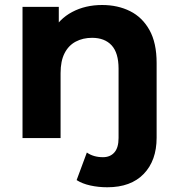

<svg xmlns="http://www.w3.org/2000/svg" viewBox="-20 -566 731 787"><path d="M419.8 201.6Q383.4 201.6 350.3 194.3Q317.1 187 294.1 172.2L336 59.2Q363.1 78.3 402.1 78.3Q431.8 78.3 448.9 58.7Q466 39.2 466 -0.4V-284.5Q466 -349.3 437.5 -380.2Q408.9 -411 357.4 -411Q319.9 -411 290.4 -395.4Q261 -379.8 244.7 -347.9Q228.3 -316.1 228.3 -266.1V0H72.3V-537.9H221V-388.8L193 -433.6Q222 -488.4 275.9 -516.9Q329.8 -545.5 398.6 -545.5Q462.8 -545.5 513.2 -520.3Q563.6 -495.1 592.8 -442.6Q622 -390.2 622 -307.8V-1.5Q622 91.9 569.3 146.7Q516.5 201.6 419.8 201.6Z"/></svg>

Font: Montserrat Alternates Thin
Style: Regular
Weight: 100
Designer: Julieta Ulanovsky
Foundry: Julieta Ulanovsky
Version: Version 9.000